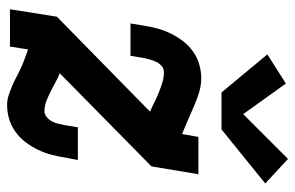

<svg xmlns="http://www.w3.org/2000/svg" viewBox="-165 -657 830 540"><g transform="rotate(90 250.0 -387.0)"><path d="M275 8Q261 8 247.5 3.5Q234 -1 221 -6.5Q208 -12 196 -18.5Q184 -25 171 -31Q158 -37 145 -41.5Q132 -46 119 -51L111 0H6L27 -132L294 -394Q280 -400 267 -406.5Q254 -413 240.5 -418.5Q227 -424 212.5 -428.5Q198 -433 183 -433Q173 -433 165.5 -426.5Q158 -420 154 -411.5Q150 -403 147.5 -394Q145 -385 143 -376L137 -339H46L52 -376Q55 -395 60 -414Q65 -433 74 -451.5Q83 -470 95.5 -486.5Q108 -503 125 -515Q142 -527 161.5 -532.5Q181 -538 200 -538Q221 -538 241.5 -531.5Q262 -525 281 -516.5Q300 -508 319 -500Q338 -492 357 -484L365 -530H470L448 -398L186 -140Q199 -135 211.5 -128Q224 -121 237 -114.5Q250 -108 264 -102.5Q278 -97 293 -97Q302 -97 309.5 -103.5Q317 -110 321.5 -118.5Q326 -127 328 -136Q330 -145 332 -154L338 -191H430L423 -154Q420 -135 415 -116Q410 -97 401 -78.5Q392 -60 379.5 -43.5Q367 -27 350 -15Q333 -3 314 2.5Q295 8 275 8ZM240 -595 133 -724 215 -776 301 -656 427 -782 496 -718 344 -595Z"/></g></svg>

Font: Iosevka Slab Extrabold
Style: Italic
Weight: 800
Italic angle: -9°
Monospace: yes
Designer: Belleve Invis
Foundry: Belleve Invis
Version: Version 11.1.0; ttfautohint (v1.8.3)